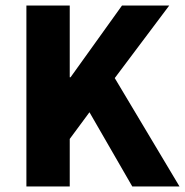

<svg xmlns="http://www.w3.org/2000/svg" viewBox="-20 -671 666 691"><path d="M75 0H231V-171L302 -267L456 0H626L393 -390L589 -651H419L234 -393H231V-651H75Z"/></svg>

Font: Source Sans Pro
Style: Bold
Weight: 700
Designer: Paul D. Hunt
Foundry: Adobe Systems Incorporated
Version: Version 3.006;hotconv 1.0.111;makeotfexe 2.5.65597